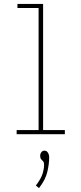

<svg xmlns="http://www.w3.org/2000/svg" viewBox="-20 -685 415 980"><path d="M65 0V-21H177V-644H69V-665H200V-21H311V0ZM179 275 163 262Q189 228 197 202.5Q205 177 205 155Q205 144 200 138.5Q195 133 190 127.5Q185 122 185 111Q185 100 191 92Q197 84 207 84Q218 84 224.5 94Q231 104 231 119Q231 152 221.5 192.5Q212 233 179 275Z"/></svg>

Font: Inconsolata Condensed ExtraLight
Style: Regular
Weight: 200
Width: 3
Monospace: yes
Designer: Raph Levien, Cyreal, Brenton Simpson
Foundry: Raph Levien, Cyreal, Google
Version: Version 3.100; ttfautohint (v1.8.4.7-5d5b)